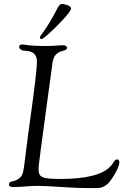

<svg xmlns="http://www.w3.org/2000/svg" viewBox="-20 -944 629 972"><path d="M182 -754C182 -750 185 -746 190 -746C205 -746 340 -878 340 -901C340 -917 301 -924 293 -924C290 -924 281 -922 273 -906C205 -775 182 -767 182 -754ZM25 -10C25 -4 30 3 48 3C97 3 119 -3 174 -3C234 -3 333 8 420 8H467C489 8 503 6 528 -16C538 -25 584 -90 584 -122C584 -135 577 -137 572 -137C543 -137 567 -38 284 -38C184 -38 175 -49 175 -93C175 -111 242 -598 246 -627C257 -701 319 -677 319 -702C319 -710 311 -715 298 -715C280 -715 261 -711 207 -711C129 -711 103 -719 93 -719C80 -719 77 -712 77 -707C77 -697 89 -687 106 -687C145 -686 167 -670 167 -632C167 -595 152 -477 138 -377C94 -66 106 -67 78 -42C52 -19 25 -32 25 -10Z"/></svg>

Font: OFL Sorts Mill Goudy
Style: Italic
Weight: 500
Italic angle: -6°
Version: Version 003.000